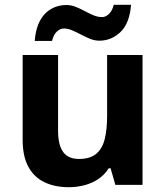

<svg xmlns="http://www.w3.org/2000/svg" viewBox="-20 -777 697 807"><path d="M579.1 -545.9V0H464.8L444.8 -69.8H437Q419.4 -42 393.1 -24.4Q366.7 -6.8 335 1.5Q303.2 9.8 269 9.8Q210.4 9.8 167 -11Q123.5 -31.7 99.4 -75.7Q75.2 -119.6 75.2 -189.9V-545.9H224.1V-227.1Q224.1 -168.5 245.1 -138.7Q266.1 -108.9 312 -108.9Q357.4 -108.9 383.3 -129.6Q409.2 -150.4 419.7 -190.7Q430.2 -231 430.2 -289.1V-545.9ZM126 -605Q128.9 -644 140.1 -672.6Q151.4 -701.2 169.4 -719.5Q187.5 -737.8 210.2 -746.8Q232.9 -755.9 258.8 -755.9Q278.8 -755.9 298.1 -748.3Q317.4 -740.7 336.2 -730.5Q355 -720.2 373.3 -712.6Q391.6 -705.1 409.2 -705.1Q423.8 -705.1 437.7 -718Q451.7 -731 458 -756.8H530.8Q524.9 -679.7 486.8 -642.8Q448.7 -606 397.9 -606Q377.9 -606 358.6 -613.8Q339.4 -621.6 320.6 -631.6Q301.8 -641.6 283.7 -649.4Q265.6 -657.2 248 -657.2Q232.9 -657.2 219 -644.3Q205.1 -631.3 198.7 -605Z"/></svg>

Font: Wonky
Style: Regular
Weight: 400
Designer: Monotype Design Team
Foundry: Monotype Imaging Inc.
Version: Version 3.000